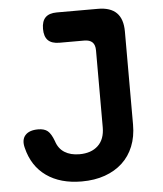

<svg xmlns="http://www.w3.org/2000/svg" viewBox="-53 -776 706 833"><g transform="rotate(-5 300.0 -360.0)"><path d="M35.7 -156.9Q26.5 -192.4 44.1 -212.1Q61.7 -231.7 100.3 -231.7Q127.3 -231.7 142 -219.4Q156.7 -207.1 168.7 -174.4Q179.1 -141.3 205.3 -124.9Q231.4 -108.5 270 -108.5Q321.4 -108.5 350.9 -136.3Q380.5 -164 380.5 -216.3V-551Q380.5 -575.2 368.7 -586.6Q357 -598 333.5 -598H225.5Q192 -598 175.7 -614.2Q159.5 -630.5 159.5 -664Q159.5 -697.5 175.7 -713.7Q192 -730 225.5 -730H404.5Q458.8 -730 485.7 -703.1Q512.5 -676.3 512.5 -622V-216.3Q512.5 -163.9 495.6 -122Q478.7 -80.1 447.1 -50.9Q415.5 -21.7 370.9 -5.9Q326.2 10 270 10Q176.9 10 116.1 -33.1Q55.3 -76.2 35.7 -156.9Z"/></g></svg>

Font: Maple Mono
Style: Regular
Weight: 400
Monospace: yes
Designer: subframe7536
Version: Version 7.300